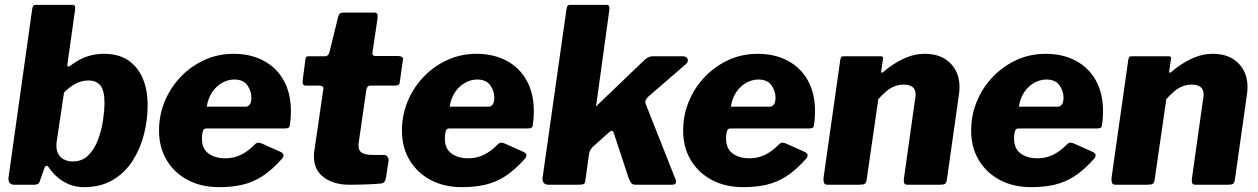

<svg xmlns="http://www.w3.org/2000/svg" viewBox="-20 -762 5191 792"><path d="M39 0Q25 0 19.5 -8Q14 -16 15 -29L113 -726Q115 -736 118 -739Q121 -742 129 -742H280Q288 -742 289.5 -734.5Q291 -727 289 -717L258 -497Q257 -489 260.5 -487.5Q264 -486 273 -493Q294 -509 316 -519.5Q338 -530 361.5 -535Q385 -540 409 -540Q468 -540 507.5 -514Q547 -488 568 -440.5Q589 -393 589 -327Q589 -268 574 -208.5Q559 -149 527.5 -99.5Q496 -50 446 -20Q396 10 326 10Q294 10 266.5 -1Q239 -12 217.5 -30.5Q196 -49 180 -73Q177 -78 171.5 -78Q166 -78 162 -65L146 -20Q143 -8 137.5 -4Q132 0 122 0ZM214 -179Q210 -152 217.5 -133.5Q225 -115 241.5 -105.5Q258 -96 280 -96Q319 -96 344.5 -121.5Q370 -147 384.5 -186Q399 -225 405 -266Q411 -307 411 -339Q411 -388 394.5 -409Q378 -430 345 -430Q315 -430 289.5 -415.5Q264 -401 244 -380Z M884 10Q810 10 754.5 -19.5Q699 -49 667.5 -101.5Q636 -154 636 -224Q636 -286 659 -342.5Q682 -399 724 -443.5Q766 -488 822 -514Q878 -540 944 -540Q1014 -540 1067.5 -511.5Q1121 -483 1150.5 -430Q1180 -377 1180 -303Q1180 -289 1179 -275Q1178 -261 1176 -247Q1175 -238 1170 -235Q1165 -232 1152 -232H830Q819 -232 816 -218.5Q813 -205 813 -190Q813 -149 840 -129Q867 -109 910 -109Q943 -109 973 -123Q1003 -137 1034 -169Q1040 -174 1046 -173.5Q1052 -173 1060 -170L1136 -136Q1159 -126 1143 -107Q1101 -60 1062 -35Q1023 -10 980 0Q937 10 884 10ZM993 -322Q1003 -322 1010 -330.5Q1017 -339 1017 -359Q1017 -386 1000.5 -410Q984 -434 946 -434Q920 -434 895.5 -420Q871 -406 854.5 -381Q838 -356 833 -322Z M1422 0Q1356 0 1315.5 -30.5Q1275 -61 1275 -115Q1275 -120 1275 -125.5Q1275 -131 1276 -136L1314 -396Q1315 -403 1309.5 -406Q1304 -409 1296 -409H1240Q1225 -409 1229 -434L1240 -518Q1242 -527 1245.5 -528.5Q1249 -530 1258 -530H1322Q1328 -530 1333 -535Q1338 -540 1339 -547L1376 -697Q1380 -710 1396 -710H1525Q1533 -710 1536 -705Q1539 -700 1537 -684L1516 -543Q1515 -538 1518.5 -534.5Q1522 -531 1527 -531H1622Q1631 -531 1637.5 -527.5Q1644 -524 1642 -515L1629 -423Q1628 -414 1623.5 -411.5Q1619 -409 1608 -409H1508Q1494 -409 1491 -391L1460 -176Q1459 -172 1459 -168Q1459 -164 1459 -161Q1459 -140 1473 -131.5Q1487 -123 1518 -123H1566Q1573 -123 1578.5 -115Q1584 -107 1583 -99L1572 -28Q1569 -6 1550 -5Q1531 -3 1508.5 -2Q1486 -1 1464 -0.5Q1442 0 1422 0Z M1886 10Q1812 10 1756.5 -19.5Q1701 -49 1669.5 -101.5Q1638 -154 1638 -224Q1638 -286 1661 -342.5Q1684 -399 1726 -443.5Q1768 -488 1824 -514Q1880 -540 1946 -540Q2016 -540 2069.5 -511.5Q2123 -483 2152.5 -430Q2182 -377 2182 -303Q2182 -289 2181 -275Q2180 -261 2178 -247Q2177 -238 2172 -235Q2167 -232 2154 -232H1832Q1821 -232 1818 -218.5Q1815 -205 1815 -190Q1815 -149 1842 -129Q1869 -109 1912 -109Q1945 -109 1975 -123Q2005 -137 2036 -169Q2042 -174 2048 -173.5Q2054 -173 2062 -170L2138 -136Q2161 -126 2145 -107Q2103 -60 2064 -35Q2025 -10 1982 0Q1939 10 1886 10ZM1995 -322Q2005 -322 2012 -330.5Q2019 -339 2019 -359Q2019 -386 2002.5 -410Q1986 -434 1948 -434Q1922 -434 1897.5 -420Q1873 -406 1856.5 -381Q1840 -356 1835 -322Z M2767 -21Q2770 -14 2767.5 -7Q2765 0 2752 0H2601Q2589 0 2583 -8.5Q2577 -17 2573 -28L2512 -213Q2507 -230 2492 -216L2425 -156Q2421 -152 2416.5 -145.5Q2412 -139 2410 -128L2395 -21Q2394 -7 2388.5 -3.5Q2383 0 2367 0H2243Q2228 0 2222.5 -8Q2217 -16 2218 -28L2317 -726Q2319 -736 2322 -739Q2325 -742 2333 -742H2482Q2491 -742 2493 -734.5Q2495 -727 2493 -717L2439 -325Q2438 -321 2439.5 -323Q2441 -325 2448 -332L2642 -518Q2651 -525 2658.5 -527.5Q2666 -530 2672 -530H2795Q2811 -530 2816 -520Q2821 -510 2811 -499L2655 -364Q2648 -357 2644 -350.5Q2640 -344 2644 -332L2767 -21Z M3046 10Q2972 10 2916.5 -19.5Q2861 -49 2829.5 -101.5Q2798 -154 2798 -224Q2798 -286 2821 -342.5Q2844 -399 2886 -443.5Q2928 -488 2984 -514Q3040 -540 3106 -540Q3176 -540 3229.5 -511.5Q3283 -483 3312.5 -430Q3342 -377 3342 -303Q3342 -289 3341 -275Q3340 -261 3338 -247Q3337 -238 3332 -235Q3327 -232 3314 -232H2992Q2981 -232 2978 -218.5Q2975 -205 2975 -190Q2975 -149 3002 -129Q3029 -109 3072 -109Q3105 -109 3135 -123Q3165 -137 3196 -169Q3202 -174 3208 -173.5Q3214 -173 3222 -170L3298 -136Q3321 -126 3305 -107Q3263 -60 3224 -35Q3185 -10 3142 0Q3099 10 3046 10ZM3155 -322Q3165 -322 3172 -330.5Q3179 -339 3179 -359Q3179 -386 3162.5 -410Q3146 -434 3108 -434Q3082 -434 3057.5 -420Q3033 -406 3016.5 -381Q3000 -356 2995 -322Z M3393 0Q3382 0 3379 -8Q3376 -16 3377 -28L3446 -514Q3448 -524 3450.5 -527Q3453 -530 3462 -530H3612Q3618 -530 3621 -527.5Q3624 -525 3622 -516L3615 -468Q3614 -456 3626 -467Q3663 -499 3706.5 -519.5Q3750 -540 3795 -540Q3861 -540 3899.5 -502Q3938 -464 3938 -403Q3938 -396 3937.5 -389.5Q3937 -383 3936 -375L3886 -22Q3884 -8 3878.5 -4Q3873 0 3858 0H3723Q3712 0 3709.5 -7.5Q3707 -15 3709 -28L3755 -355Q3756 -360 3756.5 -364.5Q3757 -369 3757 -372Q3757 -393 3744.5 -403Q3732 -413 3708 -413Q3688 -413 3670 -406Q3652 -399 3636 -385.5Q3620 -372 3603 -353L3555 -21Q3553 -7 3546.5 -3.5Q3540 0 3524 0H3393Z M4234 10Q4160 10 4104.5 -19.5Q4049 -49 4017.5 -101.5Q3986 -154 3986 -224Q3986 -286 4009 -342.5Q4032 -399 4074 -443.5Q4116 -488 4172 -514Q4228 -540 4294 -540Q4364 -540 4417.5 -511.5Q4471 -483 4500.5 -430Q4530 -377 4530 -303Q4530 -289 4529 -275Q4528 -261 4526 -247Q4525 -238 4520 -235Q4515 -232 4502 -232H4180Q4169 -232 4166 -218.5Q4163 -205 4163 -190Q4163 -149 4190 -129Q4217 -109 4260 -109Q4293 -109 4323 -123Q4353 -137 4384 -169Q4390 -174 4396 -173.5Q4402 -173 4410 -170L4486 -136Q4509 -126 4493 -107Q4451 -60 4412 -35Q4373 -10 4330 0Q4287 10 4234 10ZM4343 -322Q4353 -322 4360 -330.5Q4367 -339 4367 -359Q4367 -386 4350.5 -410Q4334 -434 4296 -434Q4270 -434 4245.5 -420Q4221 -406 4204.5 -381Q4188 -356 4183 -322Z M4581 0Q4570 0 4567 -8Q4564 -16 4565 -28L4634 -514Q4636 -524 4638.5 -527Q4641 -530 4650 -530H4800Q4806 -530 4809 -527.5Q4812 -525 4810 -516L4803 -468Q4802 -456 4814 -467Q4851 -499 4894.5 -519.5Q4938 -540 4983 -540Q5049 -540 5087.5 -502Q5126 -464 5126 -403Q5126 -396 5125.5 -389.5Q5125 -383 5124 -375L5074 -22Q5072 -8 5066.5 -4Q5061 0 5046 0H4911Q4900 0 4897.5 -7.5Q4895 -15 4897 -28L4943 -355Q4944 -360 4944.5 -364.5Q4945 -369 4945 -372Q4945 -393 4932.5 -403Q4920 -413 4896 -413Q4876 -413 4858 -406Q4840 -399 4824 -385.5Q4808 -372 4791 -353L4743 -21Q4741 -7 4734.5 -3.5Q4728 0 4712 0H4581Z"/></svg>

Font: Libre Franklin Thin ExtraBold
Style: Italic
Weight: 800
Italic angle: -8°
Version: Version 2.000